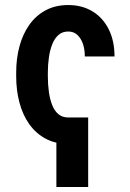

<svg xmlns="http://www.w3.org/2000/svg" viewBox="-20 -558 512 758"><path d="M249.5 -94.2V10.3Q199.2 10.3 160.6 -10.3Q122.1 -30.8 95.9 -67.4Q69.8 -104 56.9 -152.6Q43.9 -201.2 43.9 -256.3V-272Q43.9 -327.1 56.9 -375.2Q69.8 -423.3 95.9 -460.2Q122.1 -497.1 160.6 -517.6Q199.2 -538.1 249.5 -538.1Q304.2 -538.1 345.5 -512.9Q386.7 -487.8 409.4 -442.1Q432.1 -396.5 432.1 -335H314.9Q314.9 -362.8 307.4 -384.8Q299.8 -406.7 285.4 -420.2Q271 -433.6 249.5 -433.6Q226.1 -433.6 210.7 -419.9Q195.3 -406.2 186.3 -383.3Q177.2 -360.4 173.1 -331.5Q168.9 -302.7 168.9 -272V-256.3Q168.9 -225.1 172.9 -196Q176.8 -167 185.8 -143.8Q194.8 -120.6 210.4 -107.4Q226.1 -94.2 249.5 -94.2ZM328.1 -94.2V180.2H202.6V-94.2Z"/></svg>

Font: Roboto Condensed SemiBold
Style: Regular
Weight: 600
Designer: Christian Robertson
Foundry: Google
Version: Version 3.008; 2023